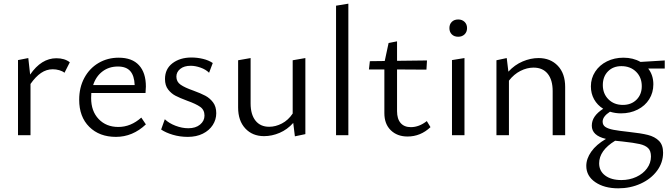

<svg xmlns="http://www.w3.org/2000/svg" viewBox="-20 -736 3657 1045"><path d="M78 -409 134 -420 144 -330Q205 -419 287 -419Q332 -419 360 -397L331 -340Q320 -349 302.5 -354Q285 -359 267 -359Q233 -359 203.5 -339Q174 -319 146 -279V0H78Z M411 -193Q411 -260 439 -312Q467 -364 516 -393Q565 -422 626 -422Q699 -422 736.5 -381Q774 -340 774 -265Q774 -252 772 -230H477L476 -202Q476 -131 517 -88Q558 -45 624 -45Q692 -45 749 -96L774 -59Q702 9 611 9Q521 9 466 -45.5Q411 -100 411 -193ZM713 -273Q711 -324 689 -349Q667 -374 622 -374Q573 -374 537.5 -347Q502 -320 487 -273Z M857 -31 877 -87Q900 -65 935.5 -51.5Q971 -38 1005 -38Q1045 -38 1069 -58Q1093 -78 1093 -107Q1093 -138 1069.5 -154.5Q1046 -171 998 -188Q958 -203 935 -215Q912 -227 895 -249Q878 -271 878 -306Q878 -361 919 -392Q960 -423 1022 -423Q1054 -423 1085 -415.5Q1116 -408 1138 -393L1118 -340Q1100 -358 1071.5 -368Q1043 -378 1018 -378Q982 -378 961 -361Q940 -344 940 -319Q940 -291 963 -275Q986 -259 1032 -243Q1073 -228 1097.5 -215Q1122 -202 1139.5 -179Q1157 -156 1157 -120Q1157 -85 1138 -55.5Q1119 -26 1084 -8.5Q1049 9 1002 9Q959 9 920.5 -2.5Q882 -14 857 -31Z M1276 -151V-408L1344 -420V-173Q1344 -113 1370.5 -79.5Q1397 -46 1445 -46Q1480 -46 1514.5 -64Q1549 -82 1573 -118V-408L1642 -420V-6L1585 6L1576 -67Q1544 -31 1502 -13Q1460 5 1417 5Q1354 5 1315 -37Q1276 -79 1276 -151Z M1809 -705 1876 -716V0H1809Z M2072 -120V-358H1988L1993 -403L2074 -404L2095 -502L2141 -511V-405L2304 -407L2301 -357L2141 -358V-131Q2141 -89 2160.5 -66.5Q2180 -44 2216 -44Q2261 -44 2303 -77L2323 -44Q2269 7 2198 7Q2142 7 2107 -27Q2072 -61 2072 -120Z M2440 -409 2508 -420V0H2440ZM2426 -583Q2426 -604 2439 -617Q2452 -630 2474 -630Q2495 -630 2508.5 -617Q2522 -604 2522 -583Q2522 -562 2508.5 -549Q2495 -536 2474 -536Q2452 -536 2439 -549Q2426 -562 2426 -583Z M2884 -368Q2848 -368 2812.5 -350Q2777 -332 2750 -297V0H2682V-408L2738 -420L2747 -346Q2781 -383 2824.5 -401.5Q2868 -420 2911 -420Q2976 -420 3016 -378Q3056 -336 3056 -263V0H2988V-240Q2988 -301 2961 -334.5Q2934 -368 2884 -368Z M3171 167Q3171 128 3198 89.5Q3225 51 3278 20Q3201 2 3201 -52Q3201 -79 3216.5 -101.5Q3232 -124 3263 -144Q3231 -164 3213.5 -195.5Q3196 -227 3196 -266Q3196 -310 3219.5 -346Q3243 -382 3283.5 -402Q3324 -422 3373 -422Q3426 -422 3466 -399L3598 -407V-363H3508Q3536 -327 3536 -277Q3536 -232 3513.5 -196Q3491 -160 3450.5 -139.5Q3410 -119 3360 -119Q3329 -119 3300 -128Q3260 -102 3260 -74Q3260 -55 3275 -45Q3290 -35 3319 -29.5Q3348 -24 3403 -18Q3469 -11 3506.5 -1.5Q3544 8 3566.5 30.5Q3589 53 3589 95Q3589 149 3556 193.5Q3523 238 3467 263.5Q3411 289 3345 289Q3269 289 3220 255.5Q3171 222 3171 167ZM3473 -267Q3473 -315 3442 -345.5Q3411 -376 3362 -376Q3317 -376 3289 -347.5Q3261 -319 3261 -273Q3261 -226 3291.5 -195.5Q3322 -165 3370 -165Q3416 -165 3444.5 -193.5Q3473 -222 3473 -267ZM3362 244Q3406 244 3443 227Q3480 210 3501.5 180.5Q3523 151 3523 116Q3523 85 3507.5 70Q3492 55 3461.5 48Q3431 41 3367 34L3328 30Q3241 83 3241 153Q3241 195 3274 219.5Q3307 244 3362 244Z"/></svg>

Font: LXGW Bright TC
Style: Regular
Weight: 400
Designer: Christian Thalmann (Catharsis Fonts)
Foundry: LXGW / Christian Thalmann (Catharsis Fonts) / Fontworks Inc.
Version: Version 5.501